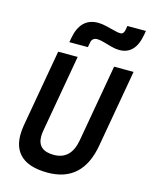

<svg xmlns="http://www.w3.org/2000/svg" viewBox="-138 -1032 882 1129"><g transform="rotate(15 303.5 -467.5)"><path d="M263.2 9.8Q141.1 9.8 89.4 -49.3Q51.8 -91.8 51.8 -163.6Q51.8 -190.9 57.1 -222.7L140.1 -693.4H258.8L175.8 -222.7Q172.4 -203.1 172.4 -187Q172.4 -100.6 271.5 -100.6Q376 -100.6 397.5 -222.7L480.5 -693.4H599.1L516.1 -222.7Q475.6 9.8 263.2 9.8ZM189 -764.6 193.4 -789.1Q216.3 -918.5 323.7 -918.5Q346.2 -918.5 373.3 -912.1Q400.4 -905.8 425.3 -899.4Q449.7 -892.6 464.4 -892.6Q484.4 -892.6 489.3 -918L494.1 -944.8H606.9L602.5 -920.4Q581.1 -795.9 483.9 -795.9Q461.9 -795.9 435.1 -803Q408.2 -810.1 383.8 -817.4Q359.4 -824.2 343.8 -824.2Q313 -824.2 307.1 -793.9L301.8 -764.6Z"/></g></svg>

Font: CaskaydiaCove NFP SemiBold
Style: Italic
Weight: 600
Italic angle: -10°
Designer: Aaron Bell
Foundry: Saja Typeworks
Version: Version 2111.001; VTT 6.35;Nerd Fonts 3.1.1